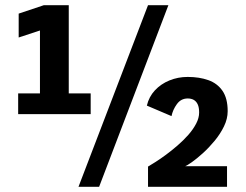

<svg xmlns="http://www.w3.org/2000/svg" viewBox="-20 -720 950 740"><path d="M50 -280V-360H134V-602.5L52 -575.5V-667.5L149 -700H245V-360H329.5V-280ZM282.5 0 550.5 -700H629L362 0ZM550.5 0V-78Q561 -84 579.5 -95.8Q598 -107.5 620 -123.8Q642 -140 664.5 -159.5Q687 -179 705.8 -200.2Q724.5 -221.5 736 -243.5Q747.5 -265.5 747.5 -286.5Q747.5 -306 742 -317.8Q736.5 -329.5 726.8 -335Q717 -340.5 703.5 -340.5Q677.5 -340.5 661.8 -318.8Q646 -297 641 -272.5L546 -313Q554 -347 577 -371.8Q600 -396.5 633 -410Q666 -423.5 703.5 -423.5Q748 -423.5 782.8 -411.2Q817.5 -399 837.5 -370Q857.5 -341 857.5 -291.5Q857.5 -262 843.2 -232.8Q829 -203.5 807 -177Q785 -150.5 761.8 -129.5Q738.5 -108.5 719.8 -95.2Q701 -82 694 -79.5H855V0Z"/></svg>

Font: Trispace Thin SemiBold
Style: Regular
Weight: 600
Version: Version 1.210